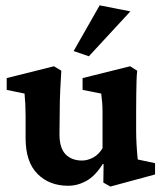

<svg xmlns="http://www.w3.org/2000/svg" viewBox="-20 -681 607 714"><path d="M492.2 -87.9 556.6 -74.2V-32.2L390.6 12.7L364.3 -2L365.2 -70.3L362.3 -71.3Q334 -26.4 301.3 -8.3Q268.6 9.8 233.4 9.8Q163.1 9.8 119.1 -34.7Q75.2 -79.1 75.2 -167V-250Q75.2 -271.5 74.2 -292Q73.2 -312.5 71.3 -333L4.9 -346.7V-390.6L180.7 -434.6L208 -418Q206.1 -388.7 204.1 -347.7Q202.1 -306.6 202.1 -263.7L201.2 -181.6Q201.2 -130.9 223.6 -107.4Q246.1 -84 285.2 -84Q304.7 -84 325.7 -94.7Q346.7 -105.5 361.3 -129.9V-224.6Q361.3 -248 361.3 -266.1Q361.3 -284.2 359.9 -300.3Q358.4 -316.4 356.4 -333L287.1 -346.7V-390.6L463.9 -434.6L490.2 -418Q488.3 -401.4 487.8 -380.9Q487.3 -360.4 486.8 -333.5Q486.3 -306.6 486.3 -272.5V-194.3Q486.3 -170.9 487.8 -144Q489.3 -117.2 492.2 -87.9ZM310.5 -471.7 253.9 -491.2 350.6 -661.1 464.8 -638.7Z"/></svg>

Font: Crimson Pro
Style: Bold
Weight: 700
Designer: Jacques Le Bailly
Foundry: Baron von Fonthausen
Version: Version 1.003